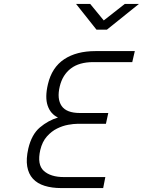

<svg xmlns="http://www.w3.org/2000/svg" viewBox="-20 -957 727 977"><path d="M524 -806H471L367 -937H439L508 -853L615 -937H687ZM505 0H291Q244 0 207 -11.5Q170 -23 147.5 -47.5Q125 -72 118.5 -110Q112 -148 124 -201Q141 -273 183 -308.5Q225 -344 275 -359Q237 -377 222.5 -419.5Q208 -462 224 -529Q244 -614 306.5 -655.5Q369 -697 466 -697H666L653 -641H455Q383 -641 340.5 -608.5Q298 -576 284 -517Q269 -454 293.5 -418Q318 -382 387 -382H531L519 -327H374Q355 -327 327 -322Q299 -317 270.5 -303Q242 -289 218.5 -262.5Q195 -236 185 -194Q168 -119 203 -87.5Q238 -56 305 -56H516Z"/></svg>

Font: Panefresco 250wt
Style: Italic
Weight: 300
Version: Version 1.000